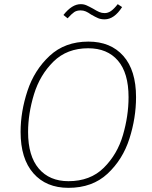

<svg xmlns="http://www.w3.org/2000/svg" viewBox="-20 -893 730 923"><path d="M634 -426Q634 -326 602 -226Q570 -126 497 -58Q424 10 309 10Q202 10 140.5 -60Q79 -130 79 -259Q79 -356 112 -456Q145 -556 218.5 -624.5Q292 -693 405 -693Q512 -693 573 -624Q634 -555 634 -426ZM115 -258Q115 -143 166.5 -82.5Q218 -22 309 -22Q414 -22 479 -86.5Q544 -151 571 -243.5Q598 -336 598 -426Q598 -542 547 -601.5Q496 -661 404 -661Q302 -661 237 -597Q172 -533 143.5 -440Q115 -347 115 -258ZM418 -823Q404 -833 392.5 -838Q381 -843 368 -843Q349 -843 337 -835Q325 -827 305 -805L285 -821Q326 -873 368 -873Q383 -873 395.5 -867.5Q408 -862 428 -851Q444 -841 456.5 -835.5Q469 -830 483 -830Q499 -830 513.5 -840Q528 -850 546 -873L567 -859Q529 -800 483 -800Q465 -800 452 -805.5Q439 -811 418 -823Z"/></svg>

Font: FiraGO UltraLight
Style: Italic
Weight: 200
Italic angle: -8°
Designer: bBox Type GmbH
Foundry: bBox Type GmbH
Version: Version 1.001